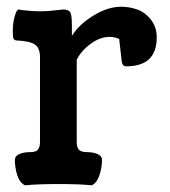

<svg xmlns="http://www.w3.org/2000/svg" viewBox="-20 -555 512 579"><path d="M196.8 -478.5V-446.8Q218.8 -481.9 262.2 -508.3Q305.7 -534.7 345.2 -534.7Q371.1 -534.7 394.5 -526.1Q418 -517.6 435.3 -495.6Q452.6 -473.6 452.6 -441.9Q452.6 -355 360.4 -355Q358.4 -355 356.4 -355.5Q354.5 -356 353.3 -356.9Q352.1 -357.9 351.1 -358.9Q350.1 -359.9 349.4 -361.8Q348.6 -363.8 348.1 -365.2Q347.7 -366.7 347.2 -369.9Q346.7 -373 346.4 -375Q346.2 -377 345.9 -380.6Q345.7 -384.3 345.2 -386.7L339.4 -437.5Q326.2 -443.8 310.5 -443.8Q282.2 -443.8 253.7 -423.1Q225.1 -402.3 211.4 -375V-127.9Q211.4 -120.6 212.2 -116.5Q212.9 -112.3 215.6 -106.9Q218.3 -101.6 225.1 -98.9Q231.9 -96.2 242.7 -96.2Q261.2 -96.2 274.4 -90.3Q287.6 -84.5 287.6 -72.8Q287.6 -49.3 279.8 -26.4Q272 -3.4 256.8 3.9Q222.7 0 156.7 0Q90.8 0 55.7 3.9Q39.6 -3.4 32.2 -26.1Q24.9 -48.8 24.9 -72.8Q24.9 -84.5 38.1 -90.3Q51.3 -96.2 69.8 -96.2Q88.9 -96.2 94.7 -104.2Q100.6 -112.3 100.6 -127V-383.8Q100.6 -409.7 85.7 -420.4Q70.8 -431.2 28.3 -433.1Q22 -434.6 20.3 -439.5Q18.6 -444.3 18.6 -460.4Q18.6 -485.4 23.9 -504.4Q29.3 -523.4 34.7 -526.4Q69.3 -521 102.5 -521Q123 -521 145.8 -523.7Q168.5 -526.4 169.9 -526.4Q187 -526.4 191.9 -517.8Q196.8 -509.3 196.8 -478.5Z"/></svg>

Font: Coustard
Style: Regular
Weight: 400
Foundry: vernon adams
Version: Version 1.001